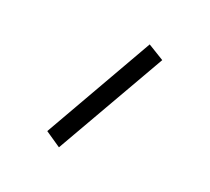

<svg xmlns="http://www.w3.org/2000/svg" viewBox="-43 -801 292 267"><g transform="rotate(15 103.0 -667.5)"><path d="M59.6 -582 38.1 -599.6 144.5 -752.9 167 -736.3Z"/></g></svg>

Font: Reddit Sans Condensed ExtraLight
Style: Regular
Weight: 250
Version: Version 1.014